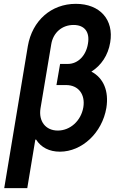

<svg xmlns="http://www.w3.org/2000/svg" viewBox="-20 -780 640 1000"><path d="M164 -53H168C194 -12 237 10 292 10C407 10 512 -88 534 -218C548 -306 519 -374 456 -407C507 -439 543 -492 554 -559C574 -677 501 -760 375 -760C247 -760 148 -673 125 -540L2 200H122ZM191 -216 247 -550C257 -610 303 -650 363 -650C420 -650 449 -614 438 -552C428 -490 386 -447 333 -447H293L274 -337H324C389 -337 425 -288 414 -221C402 -151 346 -100 281 -100C218 -100 180 -148 191 -216Z"/></svg>

Font: CommitMono
Style: Bold Italic
Weight: 700
Monospace: yes
Designer: Eigil Nikolajsen
Foundry: Eigil Nikolajsen
Version: Version 1.143